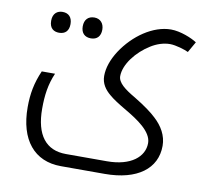

<svg xmlns="http://www.w3.org/2000/svg" viewBox="-79 -568 983 898"><g transform="rotate(10 412.0 -119.5)"><path d="M266 240H474C629 240 718 172 718 64C718 15 693 -27 657 -60C636 -80 603 -105 550 -137C500 -166 466 -192 466 -223C466 -279 518 -345 580 -383C607 -400 639 -411 670 -411C698 -411 742 -397 758 -389L787 -440C763 -456 708 -479 663 -479C578 -479 488 -416 433 -332C406 -290 392 -249 392 -211C392 -175 411 -148 438 -126C454 -112 480 -95 521 -71C577 -38 649 8 649 63C649 128 588 180 474 180H279C184 180 133 115 133 -10C133 -73 140 -126 164 -181H101C75 -122 65 -69 65 -5C65 150 139 240 266 240ZM149 -373C178 -373 195 -390 195 -422C195 -454 178 -472 149 -472C125 -472 103 -458 103 -422C103 -385 125 -373 149 -373ZM300 -373C330 -373 346 -392 346 -422C346 -451 329 -472 300 -472C271 -472 253 -454 253 -422C253 -390 271 -373 300 -373Z"/></g></svg>

Font: Noto Kufi Arabic Light
Style: Regular
Weight: 300
Designer: Monotype Design Team, David Williams, Khaled Hosny
Foundry: Google LLC
Version: Version 2.109